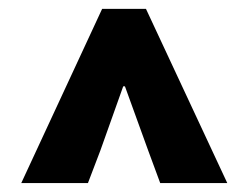

<svg xmlns="http://www.w3.org/2000/svg" viewBox="-20 -780 564 436"><path d="M28.3 -364.3 211.9 -759.8H311.5L496.1 -364.3H343.8L316.4 -438.5L263.7 -584H259.8L208 -438.5L179.7 -364.3Z"/></svg>

Font: Reddit Sans Black
Style: Regular
Weight: 900
Version: Version 1.014